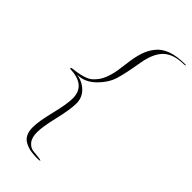

<svg xmlns="http://www.w3.org/2000/svg" viewBox="-270 -778 964 964"><g transform="rotate(45 211.5 -296.0)"><path d="M69 -305Q67 -305 66 -305Q109 -300 139 -271.5Q169 -243 169 -200.5Q169 -158 150 -78Q131 2 131 41Q131 80 147.5 99.5Q164 119 183.5 121.5Q203 124 222 125.5Q241 127 244 131Q242 134 222 134Q202 134 181 131Q160 128 140 118Q98 99 98 39Q98 -3 118 -83.5Q138 -164 138 -205Q138 -299 21 -301L26 -309Q111 -318 138.5 -342Q166 -366 179.5 -399Q193 -432 198 -466.5Q203 -501 208 -538.5Q213 -576 224 -609Q235 -642 256 -668Q300 -726 417 -726Q421 -726 423 -724L415 -721Q332 -721 295 -678Q264 -643 252 -574Q237 -484 223 -437Q209 -390 166 -347.5Q123 -305 69 -305Z"/></g></svg>

Font: Lovers Quarrel
Style: Regular
Weight: 400
Designer: Robert E. Leuschke
Foundry: Robert E. Leuschke
Version: Version 1.001